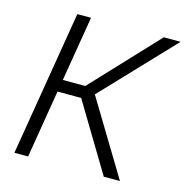

<svg xmlns="http://www.w3.org/2000/svg" viewBox="-107 -829 900 930"><g transform="rotate(15 343.0 -364.0)"><path d="M46.9 0 167.5 -727.5H236.3L182.1 -401.4H294.9L601.1 -727.5H685.5L350.1 -374L576.2 0H495.1L290.5 -340.3H171.9L115.7 0Z"/></g></svg>

Font: Inter 18pt Light
Style: Italic
Weight: 300
Italic angle: -9.3988°
Designer: Rasmus Andersson
Foundry: rsms
Version: Version 4.001;git-66647c0bb